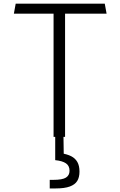

<svg xmlns="http://www.w3.org/2000/svg" viewBox="-20 -750 660 1052"><path d="M273.5 0V-730H336.5V0ZM66 -730H554L564 -675H56ZM415.5 190Q415.5 221.5 403.2 241.5Q391 261.5 362.2 272Q333.5 282.5 284.5 282.5H252.5V235.5H272Q322 235.5 341.5 223Q361 210.5 361 185.5Q361 158.5 341.5 145Q322 131.5 282.5 127.5V-24H327.5L329.5 114L314 89.5Q347.5 94.5 369.8 105.8Q392 117 403.8 137.5Q415.5 158 415.5 190Z"/></svg>

Font: Monaspace Argon Var
Style: Regular
Weight: 400
Designer: Riley Cran and the Lettermatic Team
Version: Version 1.000 (Monaspace Argon Var)